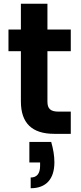

<svg xmlns="http://www.w3.org/2000/svg" viewBox="-20 -711 428 1020"><path d="M25 -439H91V-172C91 -57 150 0 268 0H356V-118H291C248 -118 232 -134 232 -171V-439H356V-554H232V-691H91V-554H25ZM193 152V170C193 211 176 232 143 232V289C226 289 269 239 269 151C269 117 263 81 252 43H136V152Z"/></svg>

Font: Poppins SemiBold
Style: Regular
Weight: 600
Designer: Ninad Kale (Devanagari), Jonny Pinhorn (Latin)
Foundry: Indian Type Foundry
Version: 4.004